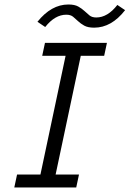

<svg xmlns="http://www.w3.org/2000/svg" viewBox="-20 -826 586 846"><path d="M315.9 0H43L55.2 -57.1H158.2L269 -580.1H166L178.2 -637.2H451.2L439 -580.1H335.9L225.1 -57.1H328.1ZM531.2 -781.2Q471.2 -704.1 395 -704.1Q367.2 -704.1 351.1 -713.1Q335 -722.2 324 -732.7Q313 -743.2 302 -752.2Q291 -761.2 272 -761.2Q222.2 -761.2 179.2 -707L145 -730Q206.1 -806.2 281.2 -806.2Q309.1 -806.2 325 -797.1Q340.8 -788.1 352.1 -777.6Q363.3 -767.1 374.3 -758.1Q385.3 -749 404.3 -749Q454.1 -749 497.1 -804.2Z"/></svg>

Font: Anonymous Pro
Style: Italic
Weight: 400
Italic angle: -12°
Monospace: yes
Designer: Mark Simonson
Version: Version 1.003